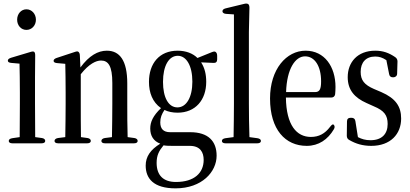

<svg xmlns="http://www.w3.org/2000/svg" viewBox="-20 -799 2248 1053"><path d="M28 -26C28 -18 35 -13 48 -13H208C221 -13 228 -18 228 -26C228 -34 222 -40 210 -42L173 -47L172 -231V-376L173 -495C173 -506 171 -511 168 -514C164 -518 157 -517 147 -514L40 -482C28 -478 23 -473 23 -466C23 -459 30 -455 42 -454L87 -450C88 -404 89 -355 89 -290V-231L88 -47L47 -41C35 -39 28 -34 28 -26ZM74 -691C74 -659 96 -635 125 -635C154 -635 177 -659 177 -691C177 -723 154 -748 125 -748C96 -748 74 -723 74 -691Z M279 -26C279 -18 286 -13 299 -13H458C471 -13 478 -18 478 -26C478 -34 472 -40 460 -42L424 -47C423 -100 423 -179 423 -231V-392C468 -449 507 -467 534 -467C574 -467 596 -437 596 -344V-231C596 -177 595 -100 594 -47L555 -42C543 -40 536 -34 536 -26C536 -18 543 -13 556 -13H715C728 -13 735 -18 735 -26C735 -34 729 -40 717 -42L680 -47C678 -99 678 -177 678 -231V-342C678 -468 636 -521 566 -521C517 -521 469 -494 421 -429L418 -494C418 -504 415 -510 411 -514C407 -518 401 -518 390 -514L290 -481C279 -477 274 -472 274 -465C274 -458 281 -454 293 -453L338 -449C339 -402 340 -356 340 -291V-231C340 -180 339 -100 338 -47L298 -42C286 -40 279 -34 279 -26Z M943 234C1088 234 1168 143 1168 55C1168 -24 1123 -74 1023 -74H913C875 -74 859 -94 859 -128C859 -154 867 -173 882 -196C902 -186 927 -181 954 -181C1052 -181 1111 -251 1111 -350C1111 -391 1103 -426 1083 -457L1151 -454C1164 -453 1171 -460 1171 -473V-492C1171 -502 1169 -508 1164 -513C1159 -518 1152 -517 1142 -513L1063 -481C1038 -506 1000 -521 954 -521C854 -521 797 -451 797 -350C797 -291 816 -239 863 -206C819 -164 804 -130 804 -94C804 -54 822 -25 859 -11C805 22 779 60 779 109C779 180 822 234 943 234ZM839 94C839 53 852 28 877 -2C892 1 909 1 931 1H1021C1078 1 1097 36 1097 78C1097 149 1046 199 945 199C877 199 839 164 839 94ZM874 -350C874 -438 906 -493 955 -493C1002 -493 1035 -439 1035 -351C1035 -265 1002 -210 953 -210C904 -210 874 -264 874 -350Z M1197 -26C1197 -18 1204 -13 1217 -13H1391C1404 -13 1411 -18 1411 -26C1411 -34 1404 -39 1392 -41L1348 -47C1346 -104 1345 -175 1345 -231V-624L1348 -756C1348 -766 1346 -772 1342 -776C1338 -779 1331 -781 1320 -778L1217 -753C1206 -750 1200 -745 1200 -737C1200 -730 1207 -724 1219 -723L1263 -720V-231C1263 -175 1262 -104 1261 -47L1216 -41C1204 -39 1197 -34 1197 -26Z M1662 1C1728 1 1778 -34 1811 -90C1817 -100 1816 -108 1811 -114C1806 -120 1799 -115 1790 -103C1762 -66 1729 -48 1685 -48C1607 -48 1550 -112 1548 -264H1796C1808 -264 1816 -270 1818 -282C1819 -294 1820 -306 1820 -322C1820 -433 1760 -521 1656 -521C1551 -521 1461 -420 1461 -259C1461 -88 1545 1 1662 1ZM1549 -294C1553 -421 1599 -490 1653 -490C1707 -490 1741 -435 1741 -353C1741 -310 1733 -294 1708 -294Z M2016 1C2122 1 2180 -64 2180 -149C2180 -216 2149 -260 2071 -294L2031 -311C1978 -334 1958 -359 1958 -405C1958 -456 1986 -489 2038 -489C2060 -489 2078 -483 2099 -469L2114 -393C2116 -381 2123 -375 2135 -375H2137C2149 -375 2158 -383 2158 -395L2160 -462C2160 -472 2156 -480 2147 -486C2113 -509 2081 -521 2038 -521C1940 -521 1887 -457 1887 -376C1887 -305 1925 -263 1990 -234L2030 -216C2088 -192 2106 -166 2106 -119C2106 -64 2074 -30 2012 -30C1985 -30 1964 -36 1943 -47L1929 -135C1927 -148 1919 -153 1907 -153H1903C1890 -153 1883 -146 1883 -133L1882 -55C1882 -44 1886 -36 1896 -31C1932 -10 1970 1 2016 1Z"/></svg>

Font: 寒蝉锦书宋 CompactLight
Style: Bold
Weight: 400
Width: 4
Designer: 寒蝉锦书宋{Warren} 思源宋体{Ryoko NISHIZUKA 西塚涼子 (kana & ideographs); Frank Grießhammer (Latin, Greek & Cyrillic); Wenlong ZHANG 
Foundry: Adobe & ChillType
Version: Version 2.000;Glyphs 3.1.1 (3135)